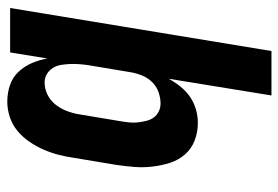

<svg xmlns="http://www.w3.org/2000/svg" viewBox="-142 -634 783 540"><g transform="rotate(90 250.0 -363.5)"><path d="M266 8Q241 8 219 0.5Q197 -7 181.5 -23.5Q166 -40 157 -61Q148 -82 144 -105L127 0H2L123 -735H248L201 -446Q211 -464 223.5 -479.5Q236 -495 252 -506Q268 -517 287 -522.5Q306 -528 325 -528Q351 -528 374.5 -519Q398 -510 414 -491.5Q430 -473 437.5 -449.5Q445 -426 448 -400.5Q451 -375 449 -349Q447 -323 443 -297L423 -177Q420 -156 414.5 -135Q409 -114 400 -93.5Q391 -73 378 -54Q365 -35 347.5 -20.5Q330 -6 308.5 1Q287 8 266 8ZM212 -97Q229 -97 245.5 -105Q262 -113 273.5 -127.5Q285 -142 291.5 -159Q298 -176 301 -194L321 -314Q323 -326 324 -338Q325 -350 323.5 -361.5Q322 -373 319 -384.5Q316 -396 309.5 -404.5Q303 -413 293 -418Q283 -423 270 -423Q255 -423 239 -417.5Q223 -412 211 -400Q199 -388 192.5 -372.5Q186 -357 183 -341L163 -221Q161 -208 160 -195Q159 -182 159.5 -169Q160 -156 162 -143.5Q164 -131 170.5 -120.5Q177 -110 187.5 -103.5Q198 -97 212 -97Z"/></g></svg>

Font: Iosevka Extrabold
Style: Italic
Weight: 800
Italic angle: -9°
Monospace: yes
Designer: Belleve Invis
Foundry: Belleve Invis
Version: Version 32.5.0; ttfautohint (v1.8.4)